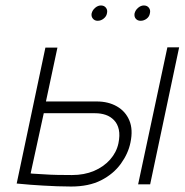

<svg xmlns="http://www.w3.org/2000/svg" viewBox="-20 -674 675 702"><path d="M349 -654Q338 -654 328 -645.5Q318 -637 315 -625Q313 -614 319.5 -606Q326 -598 337 -598Q349 -598 359 -606Q369 -614 371 -625Q374 -637 367.5 -645.5Q361 -654 349 -654ZM506 -654Q495 -654 485 -645.5Q475 -637 472 -625Q470 -613 476.5 -605.5Q483 -598 494 -598Q506 -598 516 -605.5Q526 -613 528 -625Q531 -637 524.5 -645.5Q518 -654 506 -654ZM485 0H529L635 -501H592ZM334 -303H148L190 -500H146L41 -3Q44 -3 57.5 -1.5Q71 0 91.5 1.5Q112 3 137 4.5Q162 6 188.5 7Q215 8 240 8Q305 8 350 -15Q395 -38 422 -75.5Q449 -113 457 -153Q467 -200 453 -233.5Q439 -267 407.5 -285Q376 -303 334 -303ZM243 -34Q216 -34 190 -34.5Q164 -35 143.5 -36.5Q123 -38 109.5 -38.5Q96 -39 92 -40L140 -260H328Q349 -260 366.5 -254Q384 -248 397 -234.5Q410 -221 414.5 -200Q419 -179 413 -150Q406 -117 382.5 -90.5Q359 -64 323.5 -49Q288 -34 243 -34Z"/></svg>

Font: Advent Pro Light
Style: Italic
Weight: 300
Italic angle: -12°
Version: Version 3.000